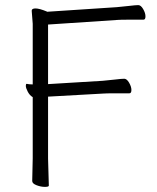

<svg xmlns="http://www.w3.org/2000/svg" viewBox="-20 -727 613 751"><path d="M106 -19 108 -108V-347Q96 -354 88.5 -368.5Q81 -383 81 -391Q81 -399 84 -399H85Q94 -397 103 -397H108V-634L104 -685Q104 -694 119 -694Q134 -694 163 -682L164 -681L437 -699Q461 -701 486 -704Q511 -707 521 -707Q531 -707 540 -691.5Q549 -676 549 -663Q549 -650 541 -650H479Q452 -650 438 -649L168 -631V-398L382 -411Q406 -413 431 -416Q456 -419 466 -419Q476 -419 485 -403.5Q494 -388 494 -375Q494 -362 486 -362H423Q397 -362 383 -361L168 -349V-107L171 -1Q171 4 155.5 4Q140 4 123 -2.5Q106 -9 106 -19ZM104 -685Z"/></svg>

Font: LXGW WenKai Lite Light
Style: Regular
Weight: 300
Designer: LXGW / Fontworks Inc.
Foundry: LXGW / Fontworks Inc.
Version: Version 1.511; March 25, 2025